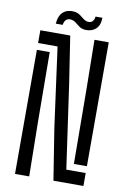

<svg xmlns="http://www.w3.org/2000/svg" viewBox="-100 -994 703 1053"><g transform="rotate(10 251.0 -467.0)"><path d="M274.5 0 229 -287 169 -729H60.5V-800H227L267.5 -535.5L333.5 -72H441.5V0ZM60.5 0V-691H132L135 -304.5L139.5 0ZM369 -110 366 -516 362 -800H441.5V-110ZM345.5 -926.5H384Q383.5 -884.5 361.2 -864Q339 -843.5 303.5 -845Q282.5 -846.5 269.5 -855.5Q256.5 -864.5 245.5 -874Q234.5 -883.5 219.5 -886.5Q203 -890 191 -881Q179 -872 176 -850.5H137.5Q141.5 -896.5 165 -916.5Q188.5 -936.5 225.5 -933Q240 -931.5 250.5 -925.8Q261 -920 269.5 -912.8Q278 -905.5 286.8 -899.5Q295.5 -893.5 306.5 -891.5Q325 -888.5 335 -899.8Q345 -911 345.5 -926.5Z"/></g></svg>

Font: Big Shoulders Stencil Text Thin
Style: Regular
Weight: 400
Version: Version 2.001